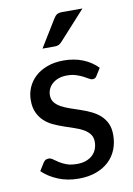

<svg xmlns="http://www.w3.org/2000/svg" viewBox="-80 -735 551 794"><g transform="rotate(-10 195.5 -338.0)"><path d="M34.2 0ZM331.5 -398.4Q325.7 -387.7 314 -387.7Q306.6 -387.7 298.1 -393.1Q289.6 -398.4 277.6 -404.5Q265.6 -410.6 249.3 -416Q232.9 -421.4 210.4 -421.4Q191.4 -421.4 176.3 -416Q161.1 -410.6 150.4 -401.4Q139.6 -392.1 133.8 -379.6Q127.9 -367.2 127.9 -353Q127.9 -334.5 137.7 -322.3Q147.5 -310.1 163.6 -301.3Q179.7 -292.5 200.4 -285.4Q221.2 -278.3 242.7 -271Q264.2 -263.7 284.9 -253.9Q305.7 -244.1 321.8 -230Q337.9 -215.8 347.7 -195.6Q357.4 -175.3 357.4 -146.5Q357.4 -113.3 346.2 -85.2Q335 -57.1 313.2 -36.6Q291.5 -16.1 259.5 -4.4Q227.5 7.3 186 7.3Q138.7 7.3 99.9 -8.8Q61 -24.9 34.2 -50.8L54.2 -83Q58.1 -89.4 63.5 -92.8Q68.8 -96.2 77.1 -96.2Q85.9 -96.2 94.7 -89.6Q103.5 -83 116 -75Q128.4 -66.9 146 -60.3Q163.6 -53.7 189.9 -53.7Q212.4 -53.7 228.8 -60.1Q245.1 -66.4 255.9 -76.9Q266.6 -87.4 272 -101.6Q277.3 -115.7 277.3 -131.3Q277.3 -150.9 267.3 -163.8Q257.3 -176.8 241.2 -185.8Q225.1 -194.8 204.3 -201.7Q183.6 -208.5 161.9 -216.1Q140.1 -223.6 119.4 -233.2Q98.6 -242.7 82.5 -257.6Q66.4 -272.5 56.4 -293.9Q46.4 -315.4 46.4 -346.2Q46.4 -374 57.1 -399.2Q67.9 -424.3 88.4 -443.4Q108.9 -462.4 139.2 -473.6Q169.4 -484.9 208.5 -484.9Q252.9 -484.9 289.1 -470.2Q325.2 -455.6 350.6 -429.2ZM322.8 -683.1 212.4 -561.5Q205.6 -554.2 199 -551.3Q192.4 -548.3 182.6 -548.3H131.3L201.2 -662.1Q207.5 -672.9 215.3 -678Q223.1 -683.1 238.8 -683.1Z"/></g></svg>

Font: Carlito
Style: Regular
Weight: 400
Designer: Lukasz Dziedzic
Foundry: tyPoland Lukasz Dziedzic
Version: Version 1.103; Beta1; all basic design good, some composites